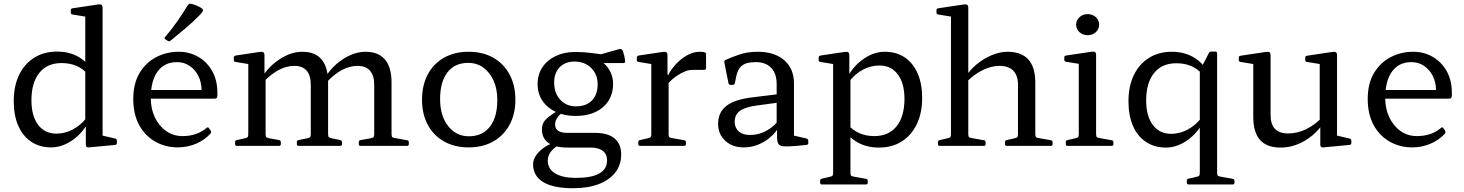

<svg xmlns="http://www.w3.org/2000/svg" viewBox="-20 -775 7775 1020"><path d="M433 -162V-597H525V-162ZM449 -378Q422 -410 386.5 -425Q351 -440 307 -440Q231 -440 189 -388Q147 -336 147 -242Q147 -159 182.5 -112Q218 -65 280 -65Q325 -65 366.5 -87Q408 -109 440 -149L450 -126Q415 -64 361.5 -28Q308 8 252 8Q191 8 146 -22Q101 -52 77 -107Q53 -162 53 -238Q53 -318 81.5 -377Q110 -436 162 -468.5Q214 -501 283 -501Q346 -501 395 -474Q444 -447 474 -395ZM433 -568V-714L451 -684L365 -698Q356 -699 356 -709V-721Q356 -730 366 -731L499 -751Q513 -753 519 -749.5Q525 -746 525 -733V-568ZM525 -162V-28L506 -59L592 -39Q601 -36 601 -27V-15Q601 -6 591 -5L452 8Q445 9 440.5 5.5Q436 2 436 -6V-120L433 -129V-162Z M924 8Q859 8 805 -22.5Q751 -53 719.5 -110.5Q688 -168 688 -249Q688 -331 721 -386.5Q754 -442 809 -471Q864 -500 930 -500Q986 -500 1032.5 -473.5Q1079 -447 1107 -398Q1135 -349 1135 -281Q1135 -277 1135 -271Q1135 -265 1134 -260Q1131 -251 1122 -251H767V-297H1074L1051 -275Q1051 -280 1051 -284.5Q1051 -289 1051 -293Q1051 -337 1034 -371Q1017 -405 987.5 -425Q958 -445 920 -445Q854 -445 817.5 -395.5Q781 -346 781 -254Q781 -197 803 -151Q825 -105 863 -78.5Q901 -52 949 -52Q1027 -52 1078 -96Q1085 -102 1090 -94L1099 -81Q1104 -74 1098 -65Q1067 -31 1021.5 -11.5Q976 8 924 8ZM886 -559Q880 -553 871 -558L859 -566Q850 -571 857 -578Q892 -619 922 -662Q952 -705 978 -748Q984 -756 993 -755Q1006 -753 1020.5 -747Q1035 -741 1047 -734Q1055 -729 1057.5 -725Q1060 -721 1056.5 -714.5Q1053 -708 1042 -696Q1007 -660 967 -626Q927 -592 886 -559Z M1895 0Q1886 0 1886 -10V-20Q1886 -30 1896 -31L1948 -40Q1962 -43 1965 -47Q1968 -51 1968 -65V-325Q1968 -374 1945.5 -399.5Q1923 -425 1880 -425Q1797 -425 1717 -340L1708 -364Q1732 -404 1767 -434.5Q1802 -465 1842 -482.5Q1882 -500 1922 -500Q1990 -500 2025 -459Q2060 -418 2060 -337V-64Q2060 -51 2063.5 -47Q2067 -43 2081 -41L2143 -30Q2152 -29 2152 -19V-9Q2152 0 2142 0ZM1238 0Q1229 0 1229 -10V-20Q1229 -30 1239 -31L1279 -40Q1293 -43 1296 -47Q1299 -51 1299 -65V-316H1391V-64Q1391 -51 1394.5 -47Q1398 -43 1412 -40L1463 -31Q1472 -28 1472 -19V-9Q1472 0 1462 0ZM1566 0Q1557 0 1557 -10V-20Q1557 -30 1567 -31L1611 -40Q1625 -43 1628 -47Q1631 -51 1631 -65V-325Q1631 -374 1609 -399.5Q1587 -425 1544 -425Q1462 -425 1380 -340L1371 -364Q1409 -424 1468 -462Q1527 -500 1587 -500Q1655 -500 1689 -458.5Q1723 -417 1723 -337V-64Q1723 -51 1726.5 -47Q1730 -43 1744 -40L1788 -31Q1797 -28 1797 -19V-9Q1797 0 1787 0ZM1299 -316V-462L1317 -432L1231 -446Q1222 -447 1222 -457V-469Q1222 -477 1232 -480L1359 -499Q1373 -501 1379 -497.5Q1385 -494 1385 -481V-382L1391 -365V-316Z M2469 8Q2395 8 2339 -23.5Q2283 -55 2252.5 -112Q2222 -169 2222 -245Q2222 -322 2252.5 -379.5Q2283 -437 2339 -468.5Q2395 -500 2469 -500Q2545 -500 2600.5 -468.5Q2656 -437 2687 -379.5Q2718 -322 2718 -245Q2718 -169 2687 -112Q2656 -55 2600.5 -23.5Q2545 8 2469 8ZM2471 -51Q2543 -51 2582.5 -102Q2622 -153 2622 -244Q2622 -303 2602 -347Q2582 -391 2547.5 -416Q2513 -441 2467 -441Q2396 -441 2357 -390.5Q2318 -340 2318 -249Q2318 -160 2360.5 -105.5Q2403 -51 2471 -51Z M3025 225Q2920 225 2866 192.5Q2812 160 2812 97Q2812 75 2826 53.5Q2840 32 2864 13.5Q2888 -5 2918 -15L2948 -4Q2920 12 2905 33Q2890 54 2890 78Q2890 122 2929 146Q2968 170 3040 170Q3205 170 3205 77Q3205 44 3182.5 26.5Q3160 9 3119 9H2997Q2929 9 2894 -15.5Q2859 -40 2859 -87Q2859 -108 2867 -123.5Q2875 -139 2896.5 -155.5Q2918 -172 2956 -194L2984 -188Q2956 -171 2942.5 -152.5Q2929 -134 2929 -114Q2929 -91 2945.5 -80Q2962 -69 2996 -69H3143Q3210 -69 3245 -39.5Q3280 -10 3280 46Q3280 101 3249 141Q3218 181 3161 203Q3104 225 3025 225ZM3040 -210Q3094 -210 3124.5 -241Q3155 -272 3155 -327Q3155 -380 3120.5 -414Q3086 -448 3032 -448Q2983 -448 2953.5 -418Q2924 -388 2924 -337Q2924 -281 2956 -245.5Q2988 -210 3040 -210ZM3125 -476Q3178 -456 3207.5 -417.5Q3237 -379 3237 -329Q3237 -278 3212.5 -239.5Q3188 -201 3143.5 -180Q3099 -159 3038 -159Q2978 -159 2932.5 -180.5Q2887 -202 2861.5 -240Q2836 -278 2836 -328Q2836 -379 2861.5 -417.5Q2887 -456 2932.5 -477.5Q2978 -499 3038 -499Q3080 -499 3125.5 -493Q3171 -487 3223 -480L3163 -484L3273 -515Q3282 -516 3287 -508Q3292 -496 3296 -480Q3300 -464 3301 -449Q3302 -440 3292 -440H3124Z M3440 0V-316H3532V0ZM3731 -413Q3731 -404 3721 -404H3665Q3653 -404 3642.5 -402.5Q3632 -401 3620 -396Q3591 -384 3565 -364.5Q3539 -345 3522 -321L3519 -350Q3527 -376 3545 -402Q3563 -428 3587.5 -450.5Q3612 -473 3640.5 -486.5Q3669 -500 3697 -500Q3731 -500 3731 -490ZM3380 0Q3371 0 3371 -10V-20Q3371 -30 3381 -31L3420 -40Q3434 -43 3437 -47Q3440 -51 3440 -65V-180H3532V-64Q3532 -51 3535.5 -47Q3539 -43 3553 -41L3615 -30Q3624 -29 3624 -19V-9Q3624 0 3614 0ZM3440 -316V-462L3458 -432L3372 -446Q3363 -447 3363 -457V-469Q3363 -477 3373 -480L3500 -499Q3514 -501 3520 -497.5Q3526 -494 3526 -481V-382L3532 -365V-316Z M3931 8Q3871 8 3833 -27Q3795 -62 3795 -117Q3795 -179 3839.5 -213Q3884 -247 3978 -258L4117 -275L4115 -230L3996 -214Q3936 -205 3909.5 -185Q3883 -165 3883 -128Q3883 -96 3904.5 -77Q3926 -58 3963 -58Q4001 -58 4030.5 -70.5Q4060 -83 4080 -99Q4100 -115 4108 -126L4120 -113Q4117 -97 4101.5 -76.5Q4086 -56 4060.5 -36.5Q4035 -17 4002 -4.5Q3969 8 3931 8ZM4106 -328Q4106 -384 4077 -414.5Q4048 -445 3995 -445Q3969 -445 3948 -439.5Q3927 -434 3912.5 -417.5Q3898 -401 3891 -368L3884 -333Q3881 -324 3872 -324H3861Q3851 -324 3850 -334Q3844 -362 3838.5 -389.5Q3833 -417 3828 -444Q3826 -452 3835 -457Q3861 -469 3905.5 -484.5Q3950 -500 4005 -500Q4095 -500 4146.5 -455Q4198 -410 4198 -332V-162H4106ZM4198 -162V-28L4179 -59L4265 -39Q4274 -36 4274 -27V-15Q4274 -6 4264 -5L4211 0Q4166 4 4144 2.5Q4122 1 4115 -11Q4108 -23 4108 -48V-99L4106 -107V-162Z M4406 205V-316H4498V205ZM4346 205Q4337 205 4337 195V185Q4337 175 4347 174L4386 165Q4400 162 4403 158Q4406 154 4406 140V25H4498V141Q4498 154 4501.5 158Q4505 162 4519 164L4581 175Q4590 176 4590 186V196Q4590 205 4580 205ZM4483 -114Q4510 -83 4545.5 -67.5Q4581 -52 4625 -52Q4701 -52 4743 -104Q4785 -156 4785 -250Q4785 -333 4749.5 -380Q4714 -427 4652 -427Q4607 -427 4565.5 -405.5Q4524 -384 4492 -343L4482 -366Q4517 -428 4570.5 -464Q4624 -500 4680 -500Q4742 -500 4786.5 -470Q4831 -440 4855 -385Q4879 -330 4879 -254Q4879 -175 4850.5 -115.5Q4822 -56 4770.5 -23.5Q4719 9 4649 9Q4586 9 4537 -18Q4488 -45 4458 -97ZM4406 -316V-462L4424 -432L4338 -446Q4329 -447 4329 -457V-469Q4329 -477 4339 -480L4466 -499Q4480 -501 4486 -497.5Q4492 -494 4492 -481V-382L4498 -365V-316Z M5032 0V-569H5124V0ZM5388 -325Q5388 -374 5363 -399.5Q5338 -425 5289 -425Q5247 -425 5201.5 -403Q5156 -381 5115 -340L5107 -364Q5132 -403 5169.5 -434Q5207 -465 5250 -482.5Q5293 -500 5332 -500Q5406 -500 5443 -459Q5480 -418 5480 -337V0H5388ZM4972 0Q4963 0 4963 -10V-20Q4963 -30 4973 -31L5012 -40Q5026 -43 5029 -47Q5032 -51 5032 -65V-180H5124V-64Q5124 -51 5127.5 -47Q5131 -43 5145 -41L5207 -30Q5216 -29 5216 -19V-9Q5216 0 5206 0ZM5032 -568V-714L5050 -684L4964 -698Q4955 -699 4955 -709V-721Q4955 -730 4965 -731L5098 -751Q5112 -753 5118 -749.5Q5124 -746 5124 -733V-568ZM5328 0Q5319 0 5319 -10V-20Q5319 -30 5329 -31L5368 -40Q5382 -43 5385 -47Q5388 -51 5388 -65V-180H5480V-64Q5480 -51 5483.5 -47Q5487 -43 5501 -41L5563 -30Q5572 -29 5572 -19V-9Q5572 0 5562 0Z M5711 0V-317H5803V0ZM5651 0Q5642 0 5642 -10V-20Q5642 -30 5652 -31L5691 -40Q5705 -43 5708 -47Q5711 -51 5711 -65V-180H5803V-64Q5803 -51 5806.5 -47Q5810 -43 5824 -41L5886 -30Q5895 -29 5895 -19V-9Q5895 0 5885 0ZM5711 -317V-463L5729 -433L5643 -447Q5634 -448 5634 -458V-470Q5634 -479 5644 -480L5777 -500Q5791 -502 5797 -498.5Q5803 -495 5803 -482V-317ZM5758 -588Q5733 -588 5715 -604Q5697 -620 5697 -644Q5697 -668 5715 -684Q5733 -700 5758 -700Q5784 -700 5801.5 -684Q5819 -668 5819 -644Q5819 -620 5801.5 -604Q5784 -588 5758 -588Z M6446 77H6354V-400L6402 -493Q6404 -498 6407.5 -499.5Q6411 -501 6416 -501H6437Q6446 -501 6446 -491ZM6371 -377Q6344 -409 6308.5 -424Q6273 -439 6229 -439Q6153 -439 6111 -387Q6069 -335 6069 -241Q6069 -158 6104.5 -111Q6140 -64 6202 -64Q6247 -64 6288.5 -86Q6330 -108 6362 -148L6372 -125Q6337 -63 6283.5 -27Q6230 9 6174 9Q6113 9 6068 -21Q6023 -51 5999 -106Q5975 -161 5975 -237Q5975 -317 6003.5 -376Q6032 -435 6084 -467.5Q6136 -500 6205 -500Q6268 -500 6317 -473Q6366 -446 6396 -394ZM6294 205Q6285 205 6285 195V185Q6285 175 6295 174L6334 165Q6348 162 6351 158Q6354 154 6354 140V25H6446V141Q6446 154 6449.5 158Q6453 162 6467 164L6529 175Q6538 176 6538 186V196Q6538 205 6528 205Z M7083 -162V-28L7064 -59L7150 -39Q7159 -36 7159 -27V-15Q7159 -6 7149 -5L7010 8Q7003 9 6998.5 5.5Q6994 2 6994 -6V-120L6991 -129V-162ZM6783 9Q6710 9 6674 -31.5Q6638 -72 6638 -154V-316H6730V-164Q6730 -66 6823 -66Q6919 -66 7005 -152L7013 -125Q6989 -87 6953 -56.5Q6917 -26 6873.5 -8.5Q6830 9 6783 9ZM6991 -162V-316H7083V-162ZM6638 -316V-462L6656 -432L6570 -446Q6561 -447 6561 -457V-469Q6561 -478 6571 -479L6704 -499Q6718 -501 6724 -497.5Q6730 -494 6730 -481V-316ZM6991 -316V-462L7009 -432L6923 -446Q6914 -447 6914 -457V-469Q6914 -478 6924 -479L7057 -499Q7071 -501 7077 -497.5Q7083 -494 7083 -481V-316Z M7482 8Q7417 8 7363 -22.5Q7309 -53 7277.5 -110.5Q7246 -168 7246 -249Q7246 -331 7279 -386.5Q7312 -442 7367 -471Q7422 -500 7488 -500Q7544 -500 7590.5 -473.5Q7637 -447 7665 -398Q7693 -349 7693 -281Q7693 -277 7693 -271Q7693 -265 7692 -260Q7689 -251 7680 -251H7325V-297H7632L7609 -275Q7609 -280 7609 -284.5Q7609 -289 7609 -293Q7609 -337 7592 -371Q7575 -405 7545.5 -425Q7516 -445 7478 -445Q7412 -445 7375.5 -395.5Q7339 -346 7339 -254Q7339 -197 7361 -151Q7383 -105 7421 -78.5Q7459 -52 7507 -52Q7585 -52 7636 -96Q7643 -102 7648 -94L7657 -81Q7662 -74 7656 -65Q7625 -31 7579.5 -11.5Q7534 8 7482 8Z"/></svg>

Font: Hahmlet
Style: Regular
Weight: 400
Designer: Minjoo Ham & Mark Frömberg
Foundry: hypertype
Version: Version 1.002